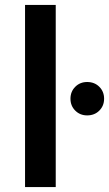

<svg xmlns="http://www.w3.org/2000/svg" viewBox="-20 -762 444 782"><path d="M82 -742H207V0H82ZM267 -360Q267 -389 286.5 -408.5Q306 -428 335 -428Q365 -428 384.5 -408.5Q404 -389 404 -360Q404 -331 384.5 -311.5Q365 -292 335 -292Q306 -292 286.5 -311.5Q267 -331 267 -360Z"/></svg>

Font: APTA Sans SemiBold
Style: Bold
Weight: 600
Version: Version 7.200